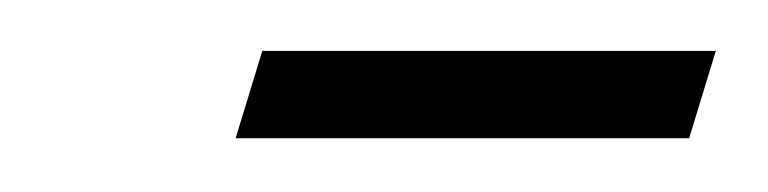

<svg xmlns="http://www.w3.org/2000/svg" viewBox="-20 -505 296 74"><path d="M70.8 -451.7 81.1 -485.4H255.9L245.6 -451.7Z"/></svg>

Font: Parisienne
Style: Regular
Weight: 400
Designer: Astigmatic (AOETI)
Foundry: Astigmatic (AOETI)
Version: Version 1.000